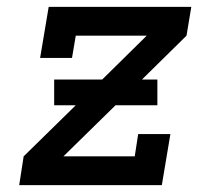

<svg xmlns="http://www.w3.org/2000/svg" viewBox="-20 -540 640 560"><path d="M36 0 49 -84 201 -233H138V-308H278L408 -436H201L190 -371H97L122 -520H538L524 -436L394 -308H439V-233H317L165 -84H373L383 -149H477L452 0Z"/></svg>

Font: Iosevka Etoile Medium Oblique
Style: Regular
Weight: 500
Italic angle: -9°
Designer: Belleve Invis
Foundry: Belleve Invis
Version: Version 15.5.2; ttfautohint (v1.8.4)